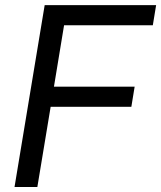

<svg xmlns="http://www.w3.org/2000/svg" viewBox="-20 -748 644 768"><path d="M38.1 0 158.7 -727.5H604.5L591.3 -647H236.3L195.8 -401.4H518.6L505.4 -320.8H182.6L129.4 0Z"/></svg>

Font: Inter 20pt
Style: Italic
Weight: 400
Italic angle: -9.3988°
Version: Version 4.001;git-66647c0bb